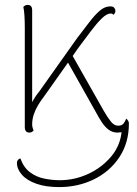

<svg xmlns="http://www.w3.org/2000/svg" viewBox="-20 -532 560 782"><path d="M494 -49Q499 -45 502 -40Q505 -35 505 -29Q505 50 466 108.5Q427 167 362.5 198.5Q298 230 221 230Q167 230 128.5 216.5Q90 203 69.5 180Q49 157 49 131Q49 126 52 121Q55 116 63 113Q76 150 102 169.5Q128 189 160.5 195.5Q193 202 223 202Q284 202 340 176Q396 150 434 104Q472 58 476 -3L482 5Q478 6 471.5 7Q465 8 458 8Q445 8 433 2.5Q421 -3 408.5 -16.5Q396 -30 383 -53L257 -277L160 -140Q146 -122 135 -103.5Q124 -85 117.5 -65.5Q111 -46 111 -25Q111 -18 113 -11.5Q115 -5 117 0Q114 3 110 5.5Q106 8 99 8Q90 8 85.5 2Q81 -4 81 -14V-417Q81 -447 79.5 -469.5Q78 -492 75 -504Q78 -507 82 -509.5Q86 -512 93 -512Q102 -512 106.5 -506.5Q111 -501 111 -490V-102L107 -107Q113 -121 122 -135Q131 -149 141 -161L295 -378Q322 -413 344 -442Q366 -471 386.5 -488.5Q407 -506 429 -506Q441 -506 445.5 -500Q450 -494 450 -488Q450 -482 447.5 -478Q445 -474 442 -472Q440 -474 437.5 -475.5Q435 -477 431 -477Q415 -477 394.5 -457Q374 -437 350 -405Q326 -373 299 -337L276 -304L403 -80Q418 -54 431.5 -37Q445 -20 461 -20Q477 -20 484 -30Q491 -40 494 -49Z"/></svg>

Font: Arima Thin
Style: Regular
Weight: 100
Designer: Joana Correia and Natanael Gama
Foundry: NDISCOVER
Version: Version 1.101;gftools[0.9.23]